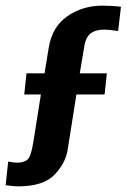

<svg xmlns="http://www.w3.org/2000/svg" viewBox="-65 -549 449 681"><path d="M29 -289H93L108 -381Q120 -454 174 -491.5Q228 -529 299 -529Q311 -529 330 -528Q349 -527 364 -525L354 -439Q322 -444 305 -444Q274 -444 256 -430Q238 -416 233 -379L218 -289H314L306 -214H206L175 -18Q168 29 128.5 70.5Q89 112 -1 112Q-16 112 -45 108L-36 24Q-17 28 -4 28Q18 28 31.5 18Q45 8 53 -44L80 -214H21Z"/></svg>

Font: Zilla Slab
Style: Bold Italic
Weight: 700
Italic angle: -6°
Designer: Typotheque.com
Foundry: Typotheque type foundry
Version: Version 1.1; 2017; ttfautohint (v1.6)